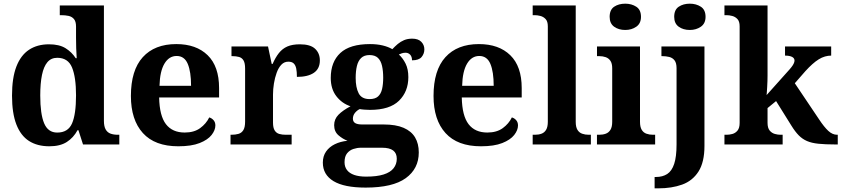

<svg xmlns="http://www.w3.org/2000/svg" viewBox="-20 -790 4602 1050"><path d="M249.9 10Q184.1 10 138.7 -19Q93.3 -48 69.5 -109.5Q45.7 -171 45.7 -267Q45.7 -364 69.5 -425.8Q93.3 -487.6 138.5 -517.7Q183.7 -547.7 247.9 -547.7Q304.2 -547.7 338.4 -526.4Q372.6 -505.1 394 -471.9H399.4Q397.6 -495.8 396.7 -526.6Q395.8 -557.3 395.8 -584.2V-644.8Q395.8 -672.4 384.5 -685.8Q373.3 -699.1 355 -703.1Q336.7 -707 314.8 -707H306.9V-760H548.3V-129.1Q548.3 -99 557.8 -82.2Q567.3 -65.5 584.3 -59.3Q601.4 -53 624.5 -53H632.5V0H434L409 -77.8H403.9Q381.9 -37 345.3 -13.5Q308.7 10 249.9 10ZM292.8 -65Q352.3 -65 374 -115.2Q395.8 -165.4 395.8 -268.7Q395.8 -367.5 374 -420.7Q352.3 -473.9 292.8 -473.9Q259.6 -473.9 239.3 -450Q219 -426.1 209.6 -380.3Q200.1 -334.5 200.1 -267.6Q200.1 -166.4 221.4 -115.7Q242.7 -65 292.8 -65Z M955.1 10Q827 10 761.4 -62.3Q695.9 -134.6 695.9 -265.2Q695.9 -405.7 760.8 -477.3Q825.8 -548.9 944 -548.9Q1053.2 -548.9 1115.6 -488Q1178.1 -427.2 1178.1 -308.2V-256.9H850.3Q852.3 -156.6 887.5 -110.9Q922.7 -65.2 990 -65.2Q1041.4 -65.2 1074.5 -89.3Q1107.5 -113.4 1124.3 -147.9Q1138.3 -143.8 1148.1 -132.5Q1157.8 -121.1 1157.8 -104.1Q1157.8 -78.3 1137.1 -51.8Q1116.3 -25.3 1071.8 -7.7Q1027.3 10 955.1 10ZM1024.9 -320.8Q1024.9 -397.3 1006.8 -440.6Q988.6 -483.9 946 -483.9Q904.4 -483.9 879.4 -442.1Q854.4 -400.4 852.3 -320.8Z M1240.7 0V-53H1244.8Q1267.8 -53 1284.6 -58Q1301.3 -63 1310.9 -78.5Q1320.4 -94 1320.4 -125V-415Q1320.4 -445 1311.8 -459.5Q1303.2 -474 1287.3 -478.5Q1271.5 -483 1249.5 -483H1245.9V-536H1445.7L1465.9 -440.5H1470.9Q1486.2 -475.7 1505.2 -499.8Q1524.3 -524 1551.6 -535.9Q1578.9 -547.7 1620 -547.7Q1677.4 -547.7 1703.3 -523.2Q1729.2 -498.7 1729.2 -459.7Q1729.2 -414.2 1696.4 -391.8Q1663.6 -369.5 1603.7 -369.5Q1603.7 -397.5 1599.9 -415.7Q1596 -433.8 1586 -443.3Q1575.9 -452.7 1556.5 -452.7Q1534.3 -452.7 1518.5 -436Q1502.7 -419.2 1492.9 -391.8Q1483 -364.5 1478 -333.2Q1473 -302 1473 -273V-120Q1473 -91 1482.2 -76.5Q1491.4 -62 1507.3 -57.5Q1523.2 -53 1542.8 -53H1574.9V0Z M1979.6 235.9Q1862.3 235.9 1803.9 200.6Q1745.5 165.3 1745.5 99.2Q1745.5 64.3 1763 38.9Q1780.5 13.6 1811.1 -1.4Q1841.6 -16.4 1880.4 -20.1Q1854 -30.2 1830.7 -50.4Q1807.4 -70.7 1807.4 -105.6Q1807.4 -138.5 1831 -162.5Q1854.7 -186.5 1896.8 -208.8Q1849.7 -224.5 1819.3 -264Q1788.8 -303.5 1788.8 -363.9Q1788.8 -451.6 1841.3 -500.3Q1893.8 -548.9 2003.5 -548.9Q2041.8 -548.9 2072.6 -541.5Q2103.5 -534.1 2125.6 -521.1Q2139.7 -536.2 2155.1 -549.3Q2170.6 -562.3 2189.9 -570.5Q2209.3 -578.6 2234.2 -578.6Q2267.1 -578.6 2283.9 -561.4Q2300.7 -544.1 2300.7 -520.2Q2300.7 -496.3 2285.6 -478.2Q2270.5 -460.1 2233.2 -460.1Q2233.2 -480.4 2223 -491Q2212.7 -501.6 2198.5 -501.6Q2186.7 -501.6 2177.8 -498.6Q2169 -495.6 2161.3 -492Q2183.5 -471.5 2198.3 -441.6Q2213.1 -411.6 2213.1 -368.1Q2213.1 -289.4 2162.2 -239.3Q2111.3 -189.1 2003.5 -189.1Q1992.6 -189.1 1974.5 -190.3Q1956.4 -191.5 1947.6 -193.5Q1933.8 -187.6 1921.8 -173.5Q1909.9 -159.3 1909.9 -141Q1909.9 -124.7 1922.2 -117Q1934.6 -109.3 1960.8 -109.3H2077.9Q2144.9 -109.3 2187.2 -91Q2229.6 -72.7 2249.9 -38.6Q2270.2 -4.5 2270.2 43.7Q2270.2 132.6 2199 184.3Q2127.8 235.9 1979.6 235.9ZM1982.2 175.9Q2040.9 175.9 2077.8 164.2Q2114.8 152.5 2132.3 130.2Q2149.9 107.9 2149.9 78.1Q2149.9 47.8 2130 32.9Q2110.1 17.9 2069.3 17.9H1953.4Q1933.5 17.9 1912.8 24.6Q1892.2 31.2 1878.2 48.3Q1864.2 65.4 1864.2 97.3Q1864.2 122.2 1877.6 139.9Q1890.9 157.6 1917.4 166.8Q1944 175.9 1982.2 175.9ZM2001.1 -248.1Q2031.2 -248.1 2047.2 -262.3Q2063.2 -276.4 2069.4 -303Q2075.6 -329.5 2075.6 -365Q2075.6 -401.9 2069.2 -429.9Q2062.8 -458 2046.8 -473.4Q2030.7 -488.9 2000.6 -488.9Q1971.5 -488.9 1955 -472.9Q1938.5 -457 1931.8 -428.9Q1925.1 -400.9 1925.1 -364Q1925.1 -311.6 1941.4 -279.9Q1957.7 -248.1 2001.1 -248.1Z M2610.1 10Q2482 10 2416.4 -62.3Q2350.9 -134.6 2350.9 -265.2Q2350.9 -405.7 2415.8 -477.3Q2480.8 -548.9 2599 -548.9Q2708.2 -548.9 2770.6 -488Q2833.1 -427.2 2833.1 -308.2V-256.9H2505.3Q2507.3 -156.6 2542.5 -110.9Q2577.7 -65.2 2645 -65.2Q2696.4 -65.2 2729.5 -89.3Q2762.5 -113.4 2779.3 -147.9Q2793.3 -143.8 2803.1 -132.5Q2812.8 -121.1 2812.8 -104.1Q2812.8 -78.3 2792.1 -51.8Q2771.3 -25.3 2726.8 -7.7Q2682.3 10 2610.1 10ZM2679.9 -320.8Q2679.9 -397.3 2661.8 -440.6Q2643.6 -483.9 2601 -483.9Q2559.4 -483.9 2534.4 -442.1Q2509.4 -400.4 2507.3 -320.8Z M2893.1 0V-53H2904.9Q2925.6 -53 2941.5 -58.9Q2957.4 -64.8 2966.6 -80.3Q2975.9 -95.8 2975.9 -123.9V-645.9Q2975.9 -673 2963.8 -685.8Q2951.7 -698.6 2935.2 -702.8Q2918.8 -707 2904.9 -707H2893.1V-760H3128.5V-123.9Q3128.5 -95.8 3137.7 -80.3Q3147 -64.8 3163.4 -58.9Q3179.8 -53 3199.4 -53H3211.3V0Z M3244.6 0V-53H3257Q3277.3 -53 3293.2 -59Q3309.1 -64.9 3318.5 -80.3Q3328 -95.7 3328 -124.1V-416.1Q3328 -443.2 3318.3 -457.4Q3308.5 -471.7 3292.6 -477.3Q3276.7 -483 3257 -483H3244.8V-536H3480V-123.9Q3480 -95.8 3489.3 -80.3Q3498.5 -64.8 3514.9 -58.9Q3531.3 -53 3551 -53H3562.8V0ZM3399.4 -626.1Q3363.3 -626.1 3338.6 -643.9Q3314 -661.7 3314 -698Q3314 -736.5 3338.6 -753.2Q3363.3 -769.9 3399.4 -769.9Q3434 -769.9 3459.7 -753.2Q3485.4 -736.5 3485.4 -698Q3485.4 -661.7 3459.7 -643.9Q3434 -626.1 3399.4 -626.1Z M3559.9 240V177.9H3567Q3603.5 177.9 3628.7 161.7Q3653.9 145.5 3666.9 106.4Q3679.9 67.3 3679.9 -0.3V-416.8Q3679.9 -445.6 3669 -459.8Q3658 -474 3640.1 -478.5Q3622.1 -483 3600.8 -483H3597.2V-536H3832.5V8Q3832.5 97 3799.9 148Q3767.3 199 3710.5 219.5Q3653.6 240 3580.1 240ZM3752.5 -626.1Q3716.3 -626.1 3691.7 -643.9Q3667 -661.7 3667 -698Q3667 -736.5 3691.8 -753.2Q3716.5 -769.9 3752.6 -769.9Q3787.1 -769.9 3812.8 -753.2Q3838.5 -736.5 3838.5 -698Q3838.5 -661.7 3812.8 -643.9Q3787.2 -626.1 3752.5 -626.1Z M3941.8 0V-53H3953.9Q3968.8 -53 3985.2 -57.4Q4001.7 -61.9 4013.3 -75.9Q4024.9 -90 4024.9 -118.1V-645.9Q4024.9 -673 4012.8 -685.8Q4000.7 -698.6 3984.2 -702.8Q3967.8 -707 3953.9 -707H3941.8V-760H4177.5V-376.9Q4177.5 -363.9 4177 -347.3Q4176.5 -330.6 4175.5 -314.5Q4174.5 -298.5 4173.7 -286.3Q4172.9 -274.1 4172.3 -270L4298.5 -411.1Q4309.4 -423.5 4315.1 -432.5Q4320.8 -441.4 4322.9 -448Q4325 -454.6 4325 -458.9Q4325 -471.9 4311.6 -478.9Q4298.1 -485.9 4273.1 -485.9V-536H4525.5V-485.9Q4508.5 -485.9 4491.5 -481Q4474.5 -476.2 4457.5 -465.6Q4440.5 -455.1 4422.5 -439Q4404.5 -423 4384.5 -401L4326.6 -334.8L4459.6 -136.8Q4486.8 -95.6 4509.7 -74.3Q4532.6 -53 4557.9 -53H4561.5V0H4547.5Q4492.9 0 4455.7 -3.9Q4418.6 -7.7 4393.3 -18.7Q4368 -29.6 4348.2 -49.7Q4328.4 -69.8 4308 -102.8L4224.2 -237.2L4177.5 -199V-118.3Q4177.5 -89.9 4189.3 -75.9Q4201 -62 4217.5 -57.5Q4234 -53 4247.9 -53H4260.1V0Z"/></svg>

Font: Noto Serif Lao
Style: Regular
Weight: 400
Designer: Monotype Design Team
Foundry: Monotype Imaging Inc.
Version: Version 2.003